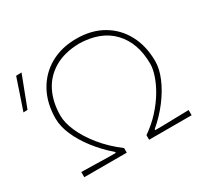

<svg xmlns="http://www.w3.org/2000/svg" viewBox="-201 -924 1180 1123"><g transform="rotate(-30 389.5 -362.5)"><path d="M67.5 0V-35Q106 -34.5 154.2 -33.2Q202.5 -32 252.5 -31H298V-37Q236.5 -90.5 190.5 -150Q144.5 -209.5 119 -268.8Q93.5 -328 93.5 -379.5Q93.5 -483.5 136.2 -561.2Q179 -639 255 -682Q331 -725 431.5 -725Q533.5 -725 608.8 -681.2Q684 -637.5 725.2 -559.8Q766.5 -482 766.5 -379.5Q766.5 -329 741 -268.5Q715.5 -208 670 -147.8Q624.5 -87.5 564.5 -37V-31H607.5Q661.5 -32 708 -33.2Q754.5 -34.5 792.5 -35V0H505.5V-31Q562.5 -70.5 605.2 -117.8Q648 -165 676.5 -213.5Q705 -262 719.2 -305.5Q733.5 -349 733.5 -380.5Q733.5 -522.5 655 -605.8Q576.5 -689 431.5 -692Q331.5 -690 263.5 -650Q195.5 -610 161 -540.8Q126.5 -471.5 126.5 -380.5Q126.5 -333 152.8 -273Q179 -213 229.8 -150Q280.5 -87 354.5 -31V0ZM-51 -506Q-33.5 -557 -15.8 -609.5Q2 -662 19 -713L56 -714Q36 -662 16.2 -610Q-3.5 -558 -23 -507Z"/></g></svg>

Font: Commissioner Loud Thin
Style: Regular
Weight: 100
Designer: Kostas Bartsokas
Foundry: Kostas Bartsokas
Version: Version 1.000; ttfautohint (v1.8.3)